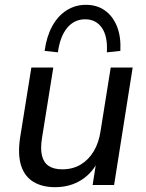

<svg xmlns="http://www.w3.org/2000/svg" viewBox="-20 -767 605 796"><path d="M208 9Q156 9 119.5 -12.5Q83 -34 68 -79Q53 -124 63 -194L110 -487H201L154 -194Q147 -151 154 -122Q161 -93 182 -79Q203 -65 238 -65Q282 -65 315 -85Q348 -105 369 -140.5Q390 -176 397 -224L439 -487H530L453 0H364L381 -108H391Q366 -52 318.5 -21.5Q271 9 208 9ZM220 -550 165 -556Q173 -615 196 -657.5Q219 -700 255 -723.5Q291 -747 336 -747Q382 -747 415 -723.5Q448 -700 465 -657.5Q482 -615 479 -556L423 -550Q427 -616 402.5 -651.5Q378 -687 333 -687Q288 -687 258.5 -651.5Q229 -616 220 -550Z"/></svg>

Font: Nunito Sans 12pt ExtraLight 12pt Medium
Style: Italic
Weight: 500
Italic angle: -9°
Version: Version 3.101;gftools[0.9.27]